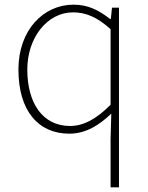

<svg xmlns="http://www.w3.org/2000/svg" viewBox="-20 -560 635 823"><path d="M454 243H490V-527H460L455 -478H453C403 -516 359 -540 295 -540C167 -540 59 -432 59 -262C59 -84 145 13 277 13C350 13 408 -26 457 -73L454 35ZM280 -20C163 -20 97 -118 97 -262C97 -398 182 -507 293 -507C348 -507 396 -487 454 -435V-111C396 -53 341 -20 280 -20Z"/></svg>

Font: Source Han Sans JP VF
Style: Regular
Weight: 250
Designer: Ryoko NISHIZUKA 西塚涼子 (kana, bopomofo & ideographs); Paul D. Hunt (Latin, Greek & Cyrillic); Sandoll Communications 산돌커뮤니
Foundry: Adobe
Version: Version 2.004;hotconv 1.0.118;makeotfexe 2.5.65603